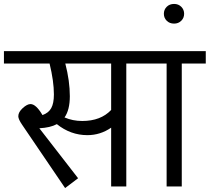

<svg xmlns="http://www.w3.org/2000/svg" viewBox="-39 -948 1066 976"><path d="M727 -688V-625H603V0H526V-299Q471 -261 405 -261Q320 -261 250 -317Q217 -299 161 -296L358 -42L292 8L74 -313Q54 -342 54 -357Q54 -378 76.5 -398.5Q99 -419 116 -419Q144 -419 177 -363Q208 -374 221.5 -398.5Q235 -423 235 -468Q235 -535 213 -625H-19V-688ZM526 -389V-625H293Q316 -536 316 -459Q316 -389 289 -351Q331 -333 379 -333Q473 -333 526 -389Z M1007 -688V-625H885V0H808V-625H689V-688Z M846 -828Q823 -828 808.5 -842.5Q794 -857 794 -878Q794 -899 808.5 -913.5Q823 -928 846 -928Q868 -928 882.5 -913.5Q897 -899 897 -878Q897 -857 882.5 -842.5Q868 -828 846 -828Z"/></svg>

Font: FiraGO Book
Style: Regular
Weight: 350
Designer: bBox Type
Foundry: bBox Type GmbH
Version: Version 1.001;PS 001.001;hotconv 1.0.88;makeotf.lib2.5.64775